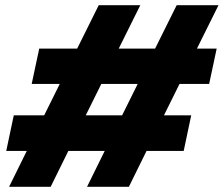

<svg xmlns="http://www.w3.org/2000/svg" viewBox="-20 -719 861 739"><path d="M83 -138H4L33 -275H150L210 -396H102L131 -532H277L360 -699H520L437 -532H577L660 -699H821L738 -532H814L785 -396H671L611 -275H716L687 -138H544L476 0H315L383 -138H243L175 0H15ZM450 -275 510 -396H370L310 -275Z"/></svg>

Font: Prompt Bold
Style: Bold Italic
Weight: 700
Italic angle: -12°
Designer: Katatrad Team
Foundry: CadsonDemak
Version: Version 1.000